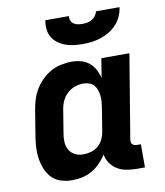

<svg xmlns="http://www.w3.org/2000/svg" viewBox="-84 -820 769 897"><g transform="rotate(-10 300.0 -371.0)"><path d="M185 8Q158 8 132 -0.5Q106 -9 88.5 -28Q71 -47 61.5 -72Q52 -97 48.5 -123.5Q45 -150 47 -178Q49 -206 54 -234L72 -344Q76 -369 83.5 -393.5Q91 -418 104.5 -440.5Q118 -463 137.5 -482.5Q157 -502 180 -514.5Q203 -527 228.5 -532.5Q254 -538 279 -538Q302 -538 323.5 -532Q345 -526 361.5 -512.5Q378 -499 388.5 -479.5Q399 -460 404 -439L419 -530H552L486 -132Q485 -126 486 -120Q487 -114 490.5 -110Q494 -106 499.5 -104Q505 -102 511 -102H531V8H493Q469 8 445 4Q421 0 401 -12Q381 -24 368 -43Q355 -62 351 -85Q338 -64 320 -45.5Q302 -27 280 -14.5Q258 -2 233.5 3Q209 8 185 8ZM258 -102Q276 -102 294.5 -107Q313 -112 328 -124.5Q343 -137 351.5 -154Q360 -171 363 -189L381 -299Q383 -314 384.5 -328.5Q386 -343 384.5 -357Q383 -371 378.5 -384.5Q374 -398 365.5 -408Q357 -418 343.5 -423Q330 -428 315 -428Q295 -428 275 -421Q255 -414 239 -399.5Q223 -385 214 -365.5Q205 -346 202 -326L184 -216Q180 -195 181 -174.5Q182 -154 191.5 -137Q201 -120 219 -111Q237 -102 258 -102ZM345 -610Q324 -610 303 -612.5Q282 -615 263 -622Q244 -629 228 -641Q212 -653 202 -670Q192 -687 190 -708Q188 -729 192 -750H304Q302 -739 306 -729Q310 -719 318.5 -713Q327 -707 338 -705Q349 -703 360 -703Q372 -703 383 -705Q394 -707 404.5 -713Q415 -719 422.5 -729Q430 -739 432 -750H544Q541 -728 532 -707.5Q523 -687 507.5 -670Q492 -653 472 -641Q452 -629 430.5 -622Q409 -615 387.5 -612.5Q366 -610 345 -610Z"/></g></svg>

Font: Iosevka Curly XBdEx
Style: Italic
Weight: 800
Width: 7
Italic angle: -9°
Monospace: yes
Designer: Belleve Invis
Foundry: Belleve Invis
Version: Version 11.1.0; ttfautohint (v1.8.3)